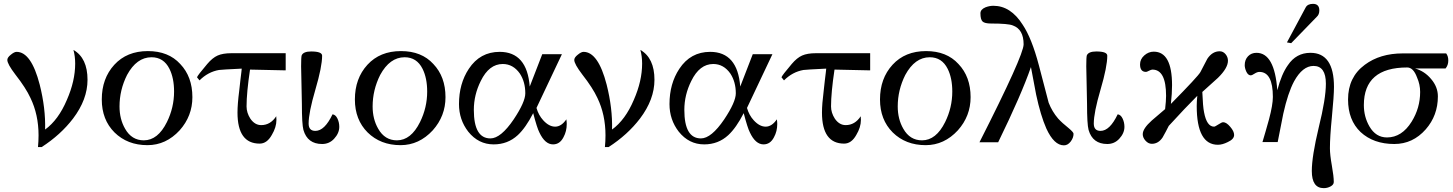

<svg xmlns="http://www.w3.org/2000/svg" viewBox="-20 -738 7538 996"><path d="M434 -324Q434 -222 359 -123Q295 -39 196 25H177Q180 -5 180 -36Q180 -143 138 -230Q114 -282 60 -351Q18 -406 18 -427Q18 -440 36 -454Q54 -469 66 -469Q142 -469 186 -299Q217 -176 214 -66Q283 -116 327 -220Q370 -318 370 -408Q370 -446 361 -479Q434 -437 434 -324Z M978 -234Q978 -136 912 -62Q841 15 745 15Q641 15 574 -51Q508 -117 508 -222Q508 -331 573 -402Q638 -473 747 -473Q854 -473 915 -406Q978 -340 978 -234ZM883 -263Q883 -333 859 -381Q829 -441 766 -441Q689 -441 639 -349Q600 -271 600 -186Q600 -120 629 -70Q663 -10 726 -10Q799 -10 846 -105Q883 -180 883 -263Z M1462 -462V-373L1277 -377Q1259 -257 1259 -186Q1259 -153 1279 -122Q1302 -89 1335 -89Q1383 -89 1413 -135Q1414 -130 1414 -116Q1414 -78 1390 -38Q1365 7 1327 7Q1212 7 1212 -154Q1212 -198 1221 -268Q1224 -295 1227 -322Q1230 -349 1232 -363Q1234 -377 1234 -382Q1130 -377 1116 -375Q1059 -365 1015 -321L1002 -337Q1004 -346 1055 -406Q1082 -438 1109 -450Q1136 -462 1181 -462Z M1740 -80Q1740 -47 1713 -18Q1688 9 1651 9Q1575 9 1554 -64Q1546 -94 1546 -199Q1546 -212 1544 -298Q1542 -384 1542 -394Q1542 -442 1545 -451Q1554 -471 1594 -471Q1651 -471 1651 -449Q1651 -392 1616 -273Q1581 -154 1581 -97Q1581 -59 1616 -59Q1664 -59 1705 -145Q1721 -143 1730.5 -123Q1740 -103 1740 -80Z M2291 -234Q2291 -136 2225 -62Q2154 15 2058 15Q1954 15 1887 -51Q1821 -117 1821 -222Q1821 -331 1886 -402Q1951 -473 2060 -473Q2167 -473 2228 -406Q2291 -340 2291 -234ZM2196 -263Q2196 -333 2172 -381Q2142 -441 2079 -441Q2002 -441 1952 -349Q1913 -271 1913 -186Q1913 -120 1942 -70Q1976 -10 2039 -10Q2112 -10 2159 -105Q2196 -180 2196 -263Z M2920 -95Q2920 -57 2903 -26Q2884 11 2849 11Q2807 11 2778 -51Q2766 -74 2746 -151Q2707 -75 2666 -37Q2614 11 2541 11Q2462 11 2409 -55Q2361 -117 2361 -198Q2361 -304 2412 -381Q2470 -469 2572 -469Q2714 -469 2728 -289L2793 -457H2895L2763 -178Q2774 -140 2798 -114Q2828 -81 2860 -81Q2892 -81 2918 -119Q2920 -105 2920 -95ZM2705 -254Q2705 -313 2677 -356Q2642 -406 2588 -406Q2517 -406 2474 -318Q2438 -246 2438 -168Q2438 -20 2524 -20Q2578 -20 2645 -119Q2705 -209 2705 -254Z M3375 -324Q3375 -222 3300 -123Q3236 -39 3137 25H3118Q3121 -5 3121 -36Q3121 -143 3079 -230Q3055 -282 3001 -351Q2959 -406 2959 -427Q2959 -440 2977 -454Q2995 -469 3007 -469Q3083 -469 3127 -299Q3158 -176 3155 -66Q3224 -116 3268 -220Q3311 -318 3311 -408Q3311 -446 3302 -479Q3375 -437 3375 -324Z M4012 -95Q4012 -57 3995 -26Q3976 11 3941 11Q3899 11 3870 -51Q3858 -74 3838 -151Q3799 -75 3758 -37Q3706 11 3633 11Q3554 11 3501 -55Q3453 -117 3453 -198Q3453 -304 3504 -381Q3562 -469 3664 -469Q3806 -469 3820 -289L3885 -457H3987L3855 -178Q3866 -140 3890 -114Q3920 -81 3952 -81Q3984 -81 4010 -119Q4012 -105 4012 -95ZM3797 -254Q3797 -313 3769 -356Q3734 -406 3680 -406Q3609 -406 3566 -318Q3530 -246 3530 -168Q3530 -20 3616 -20Q3670 -20 3737 -119Q3797 -209 3797 -254Z M4494 -462V-373L4309 -377Q4291 -257 4291 -186Q4291 -153 4311 -122Q4334 -89 4367 -89Q4415 -89 4445 -135Q4446 -130 4446 -116Q4446 -78 4422 -38Q4397 7 4359 7Q4244 7 4244 -154Q4244 -198 4253 -268Q4256 -295 4259 -322Q4262 -349 4264 -363Q4266 -377 4266 -382Q4162 -377 4148 -375Q4091 -365 4047 -321L4034 -337Q4036 -346 4087 -406Q4114 -438 4141 -450Q4168 -462 4213 -462Z M5015 -234Q5015 -136 4949 -62Q4878 15 4782 15Q4678 15 4611 -51Q4545 -117 4545 -222Q4545 -331 4610 -402Q4675 -473 4784 -473Q4891 -473 4952 -406Q5015 -340 5015 -234ZM4920 -263Q4920 -333 4896 -381Q4866 -441 4803 -441Q4726 -441 4676 -349Q4637 -271 4637 -186Q4637 -120 4666 -70Q4700 -10 4763 -10Q4836 -10 4883 -105Q4920 -180 4920 -263Z M5549 -44Q5549 -23 5534 -3.5Q5519 16 5499 16Q5448 16 5408 -71Q5378 -139 5355 -247Q5337 -343 5328 -390Q5279 -248 5158 0H5061Q5290 -451 5290 -508Q5290 -586 5234 -606Q5210 -616 5121 -616Q5088 -616 5077 -626.5Q5066 -637 5066 -669Q5066 -689 5092 -700Q5113 -708 5133 -708Q5223 -708 5285 -610Q5332 -540 5369 -400L5420 -205Q5438 -159 5469 -123Q5490 -100 5524 -73Q5549 -52 5549 -44Z M5813 -80Q5813 -47 5786 -18Q5761 9 5724 9Q5648 9 5627 -64Q5619 -94 5619 -199Q5619 -212 5617 -298Q5615 -384 5615 -394Q5615 -442 5618 -451Q5627 -471 5667 -471Q5724 -471 5724 -449Q5724 -392 5689 -273Q5654 -154 5654 -97Q5654 -59 5689 -59Q5737 -59 5778 -145Q5794 -143 5803.5 -123Q5813 -103 5813 -80Z M6382 -38Q6382 -16 6349 -1Q6321 13 6298 13Q6188 13 6188 -188Q6188 -212 6191 -241Q6128 -178 6043 -85Q6038 -75 6027.5 -55Q6017 -35 6011 -25Q5989 8 5955 8Q5937 8 5922.5 -8Q5908 -24 5908 -42Q5908 -71 5955 -113Q6001 -153 6024 -172Q6029 -214 6029 -241Q6029 -377 5958 -377Q5952 -377 5940.5 -371Q5929 -365 5925 -365Q5894 -365 5894 -404Q5894 -431 5916 -450.5Q5938 -470 5965 -470Q6060 -470 6060 -296Q6060 -254 6054 -199Q6195 -342 6207 -364Q6241 -430 6243 -433Q6269 -472 6307 -472Q6325 -472 6337.5 -457Q6350 -442 6350 -423Q6350 -385 6298 -334Q6244 -286 6217 -261Q6220 -184 6226 -156Q6240 -81 6278 -81Q6283 -81 6300.5 -92.5Q6318 -104 6325 -104Q6342 -104 6362 -80Q6382 -57 6382 -38Z M6824 -684Q6824 -662 6810 -650L6678 -514L6656 -518L6753 -699Q6763 -718 6791 -718Q6824 -718 6824 -684ZM6900 -287Q6900 -241 6889 -129Q6879 -28 6879 31Q6879 65 6889 121Q6899 177 6899 206Q6899 220 6882.5 229Q6866 238 6847 238Q6785 238 6785 149Q6785 73 6821 -77Q6858 -226 6858 -304Q6858 -396 6794 -396Q6737 -396 6693 -316Q6661 -256 6637 -148Q6617 -50 6608 -1H6529Q6534 -17 6545.5 -57Q6557 -97 6563 -119Q6583 -194 6583 -235Q6583 -365 6513 -365Q6502 -365 6488 -356Q6474 -347 6469 -347Q6454 -347 6445 -367Q6437 -385 6437 -400Q6437 -428 6454 -446Q6471 -464 6498 -464Q6592 -464 6606 -270Q6628 -354 6661 -400Q6704 -464 6778 -464Q6900 -464 6900 -287Z M7493 -424Q7493 -400 7479 -383H7320Q7370 -369 7404 -328Q7439 -287 7439 -238Q7439 -139 7376 -67Q7309 9 7213 9Q7105 9 7038 -53Q6973 -115 6973 -222Q6973 -338 7060 -402Q7139 -461 7257 -461H7482Q7493 -447 7493 -424ZM7347 -261Q7347 -300 7331 -336Q7312 -388 7280 -388Q7055 -388 7055 -193Q7055 -132 7084 -82Q7117 -25 7175 -25Q7252 -25 7303 -107Q7347 -178 7347 -261Z"/></svg>

Font: GFS Didot
Style: Regular
Weight: 400
Designer: Takis Katsoulidis and George D. Matthiopoulos
Foundry: Takis Katsoulidis and George D. Matthiopoulos
Version: Version 1.0